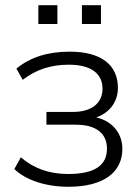

<svg xmlns="http://www.w3.org/2000/svg" viewBox="-20 -708 538 736"><path d="M242 8C379 8 449 -49 449 -137C449 -199 409 -244 349 -258C399 -275 432 -317 432 -371C432 -459 368 -510 247 -510C167 -510 97 -490 43 -445L67 -402C119 -442 176 -460 244 -460C330 -460 373 -425 373 -368C373 -312 330 -279 261 -279H158V-230H270C347 -230 390 -198 390 -138C390 -76 346 -41 241 -41C168 -41 108 -63 60 -105L35 -60C79 -17 157 8 242 8ZM294 -616H367V-688H294ZM127 -616H200V-688H127Z"/></svg>

Font: Poppy and Pepper Light
Style: Regular
Weight: 300
Designer: Thy Ha
Foundry: Thy Ha
Version: Version 0.001;Glyphs 3.2 (3227)